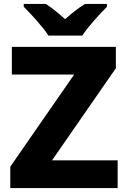

<svg xmlns="http://www.w3.org/2000/svg" viewBox="-20 -951 643 971"><path d="M225 -771H396C425 -816 486 -882 521 -917V-931H410C375 -910 345 -885 309 -854C275 -885 247 -908 212 -931H100V-917C137 -880 196 -816 225 -771ZM575 0V-140H243L566 -606V-714H40V-574H355L32 -108V0Z"/></svg>

Font: Noto Sans Myanmar UI ExtraBold
Style: Regular
Weight: 800
Designer: Monotype Design Team
Foundry: Monotype Imaging Inc.
Version: Version 2.103